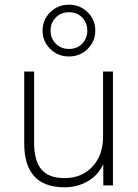

<svg xmlns="http://www.w3.org/2000/svg" viewBox="-20 -788 585 816"><path d="M254 8Q168 8 125.5 -39Q83 -86 83 -177V-484H125V-181Q125 -105 156 -68Q187 -31 254 -31Q327 -31 372.5 -79.5Q418 -128 418 -207V-484H460V0H419V-90Q396 -42 352 -17Q308 8 254 8ZM273 -548Q226 -548 193.5 -580Q161 -612 161 -658Q161 -704 193.5 -736Q226 -768 273 -768Q320 -768 352.5 -736Q385 -704 385 -658Q385 -612 352.5 -580Q320 -548 273 -548ZM273 -580Q308 -580 329.5 -602.5Q351 -625 351 -658Q351 -691 329.5 -713.5Q308 -736 273 -736Q239 -736 217 -713.5Q195 -691 195 -658Q195 -625 217 -602.5Q239 -580 273 -580Z"/></svg>

Font: Nunito Sans ExtraLight
Style: Regular
Weight: 200
Designer: Vernon Adams
Foundry: Vernon Adams
Version: Version 3.006; ttfautohint (v1.8.3)